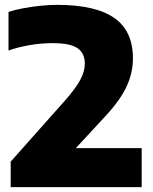

<svg xmlns="http://www.w3.org/2000/svg" viewBox="-20 -770 630 790"><path d="M24 0V-105L244.5 -353Q292 -406.5 310.5 -441.8Q329 -477 329 -508Q329 -550.5 299.2 -571.5Q269.5 -592.5 196 -592.5Q147 -592.5 98.5 -583.8Q50 -575 15 -562V-721Q39 -729 72.8 -735.5Q106.5 -742 143.8 -746Q181 -750 214 -750Q373.5 -750 450.2 -696.2Q527 -642.5 527 -529.5Q527 -472.5 502.2 -417Q477.5 -361.5 415.5 -294L292 -160.5H563V0Z"/></svg>

Font: Encode Sans SmExp XBd
Style: Regular
Weight: 800
Width: 6
Designer: Multiple Designers
Foundry: Impallari Type
Version: Version 3.002; ttfautohint (v1.8.3) -l 8 -r 50 -G 200 -x 14 